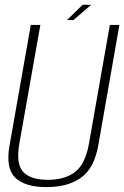

<svg xmlns="http://www.w3.org/2000/svg" viewBox="-20 -779 520 804"><path d="M174.5 4.5Q264.5 4.5 319.5 -35Q374.5 -74.5 391.5 -170L480 -674.5H440L352.5 -177.5Q337.5 -92.5 294.8 -59.2Q252 -26 180 -26Q108.5 -26 77.2 -59.2Q46 -92.5 61 -177.5L149 -674.5H109L20 -170Q3 -74.5 43.8 -35Q84.5 4.5 174.5 4.5ZM260.5 -695H287.5L362 -759H326Z"/></svg>

Font: Anybody SemiCondensed ExtraLight
Style: Italic
Weight: 250
Width: 4
Italic angle: -10°
Version: Version 1.113;gftools[0.9.25]